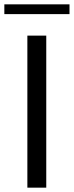

<svg xmlns="http://www.w3.org/2000/svg" viewBox="-48 -864 340 884"><path d="M78 -700H165V0H78ZM-28 -844H272V-799H-28Z"/></svg>

Font: Lopes Sans
Style: Regular
Weight: 400
Designer: Gabriel Lam, Diego Maldonado
Foundry: TypeRant, Foresti Design
Version: Version 4.000